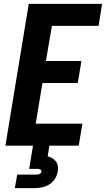

<svg xmlns="http://www.w3.org/2000/svg" viewBox="-20 -755 549 995"><path d="M8 0 129 -735H509L491 -621H249L218 -439H402L383 -325H200L165 -114H407L388 0ZM57 220 69 150H169Q177 150 185 146.5Q193 143 195 135Q196 127 188.5 123.5Q181 120 174 120H131L151 0H236L227 55Q240 58 251.5 65Q263 72 270.5 82.5Q278 93 280 107Q282 121 279 135Q276 154 264.5 172Q253 190 235 201Q217 212 197 216Q177 220 157 220Z"/></svg>

Font: Iosevka Curly Heavy Oblique
Style: Regular
Weight: 900
Italic angle: -9°
Monospace: yes
Designer: Belleve Invis
Foundry: Belleve Invis
Version: Version 11.1.0; ttfautohint (v1.8.3)